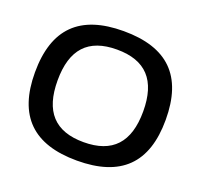

<svg xmlns="http://www.w3.org/2000/svg" viewBox="-120 -814 1004 959"><g transform="rotate(20 381.5 -335.0)"><path d="M381 9C149 9 34 -103 34 -334C34 -567 149 -679 381 -679C614 -679 729 -567 729 -334C729 -103 614 9 381 9ZM154 -335C154 -170 228 -89 381 -89C534 -89 609 -170 609 -335C609 -500 534 -581 381 -581C228 -581 154 -500 154 -335Z"/></g></svg>

Font: LT Wave Medium
Style: Regular
Weight: 500
Designer: Daniel Lyons
Version: Version 2.5 (Glyphs App)